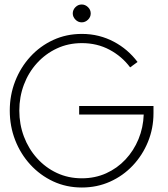

<svg xmlns="http://www.w3.org/2000/svg" viewBox="-20 -823 748 855"><path d="M332.5 -351H663.5V-319Q663.5 -251.5 639 -191.5Q614.5 -131.5 571.2 -85.8Q528 -40 470 -14Q412 12 344.5 12Q275.5 12 217 -15.2Q158.5 -42.5 115 -90Q71.5 -137.5 47.5 -199.2Q23.5 -261 23.5 -330.5Q23.5 -399.5 47.5 -461.2Q71.5 -523 115 -570.5Q158.5 -618 217 -645Q275.5 -672 344.5 -672Q384 -672 419.8 -663Q455.5 -654 487 -637.2Q518.5 -620.5 545 -597.8Q571.5 -575 592.5 -547L559.5 -523Q523 -572 467.8 -601.5Q412.5 -631 344.5 -631Q284 -631 233.2 -607.2Q182.5 -583.5 144.8 -542Q107 -500.5 86.5 -446Q66 -391.5 66 -330.5Q66 -269.5 86.5 -215Q107 -160.5 144.8 -118.5Q182.5 -76.5 233.2 -52.8Q284 -29 344.5 -29Q403 -29 452.5 -51.2Q502 -73.5 538.8 -112.8Q575.5 -152 596.8 -203.5Q618 -255 620 -313H332.5ZM344 -723.5Q327.5 -723.5 315.8 -735.8Q304 -748 304 -763Q304 -779 315.8 -791Q327.5 -803 344 -803Q359.5 -803 371.8 -791.2Q384 -779.5 384 -763Q384 -747 371.8 -735.2Q359.5 -723.5 344 -723.5Z"/></svg>

Font: League Spartan Thin ExtraLight
Style: Regular
Weight: 250
Version: Version 2.002